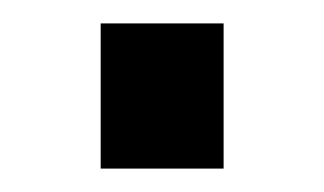

<svg xmlns="http://www.w3.org/2000/svg" viewBox="-20 -144 277 164"><path d="M171 -124V0H66V-124Z"/></svg>

Font: Tekex
Style: Regular
Weight: 400
Designer: NC Empire
Foundry: NC Empire
Version: Version 1.001;hotconv 1.0.109;makeotfexe 2.5.65596